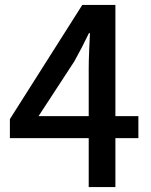

<svg xmlns="http://www.w3.org/2000/svg" viewBox="-20 -757 610 777"><path d="M339 0H447V-198H540V-287H447V-737H313L20 -275V-198H339ZM136 -287 281 -509C302 -547 322 -585 340 -623H344C342 -582 339 -520 339 -480V-287Z"/></svg>

Font: Noto Sans JP Medium
Style: Regular
Weight: 500
Designer: Ryoko NISHIZUKA  (kana, bopomofo & ideographs); Paul D. Hunt (Latin, Greek & Cyrillic); Sandoll Communications , Soo-you
Foundry: Adobe
Version: Version 2.002;hotconv 1.0.116;makeotfexe 2.5.65601